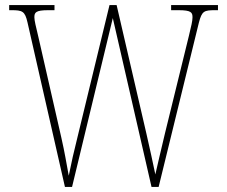

<svg xmlns="http://www.w3.org/2000/svg" viewBox="-20 -734 891 754"><path d="M88 -646 235 0H263L423 -663L575 0H603L761 -645C773 -691 781 -694 826 -694H836V-714H652V-694H681C731 -694 736 -685 736 -666C736 -652 731 -631 722 -594L628 -211C614 -155 600 -90 590 -49C580 -98 569 -147 555 -209L438 -714H410L283 -190C270 -138 261 -99 250 -44C239 -103 235 -131 221 -193L130 -592C121 -630 115 -653 115 -666C115 -685 120 -694 170 -694H194V-714H16V-694H25C68 -694 78 -690 88 -646Z"/></svg>

Font: Noto Serif Georgian Condensed Thin
Style: Regular
Weight: 100
Width: 3
Designer: Monotype Design Team, Akaki Razmadze
Foundry: Google LLC
Version: Version 2.003